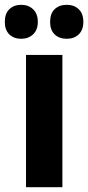

<svg xmlns="http://www.w3.org/2000/svg" viewBox="-47 -777 366 797"><path d="M212 0H61V-549H212ZM-27 -686Q-27 -721 -8 -739Q11 -757 41 -757Q71 -757 90.5 -738.5Q110 -720 110 -686Q110 -653 90.5 -634.5Q71 -616 41 -616Q11 -616 -8 -634Q-27 -652 -27 -686ZM161 -686Q161 -721 180 -739Q199 -757 230 -757Q261 -757 280 -738.5Q299 -720 299 -686Q299 -653 280 -634.5Q261 -616 230 -616Q199 -616 180 -634Q161 -652 161 -686Z"/></svg>

Font: Noto Sans Sinhala Condensed ExtraBold
Style: Regular
Weight: 800
Width: 3
Designer: Jelle Bosma - Monotype Design Team
Foundry: Monotype Imaging Inc.
Version: Version 2.006; ttfautohint (v1.8.4.7-5d5b)